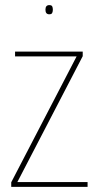

<svg xmlns="http://www.w3.org/2000/svg" viewBox="-20 -732 380 752"><path d="M24 0V-18L280 -511H39V-530H304V-512L48 -19H323V0ZM173 -676Q158 -676 158 -694Q158 -712 173 -712Q182 -712 184.5 -707Q187 -702 187 -694Q187 -687 184.5 -681.5Q182 -676 173 -676Z"/></svg>

Font: Georama SemiCondensed Thin
Style: Regular
Weight: 100
Width: 4
Designer: Jean-Baptiste Levee
Foundry: Production Type
Version: Version 1.000